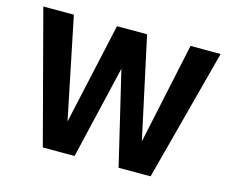

<svg xmlns="http://www.w3.org/2000/svg" viewBox="-86 -697 970 815"><g transform="rotate(15 399.0 -289.5)"><path d="M398.4 -409.2 302.2 0H162.6L9.8 -578.6H144L235.4 -133.8L333.5 -578.6H465.8L562 -133.8L656.7 -578.6H789.1L636.2 0H495.6Z"/></g></svg>

Font: Dhyana
Style: Bold
Weight: 700
Foundry: Vernon Adams
Version: Version 1.002; ttfautohint (v0.8.51-6076)